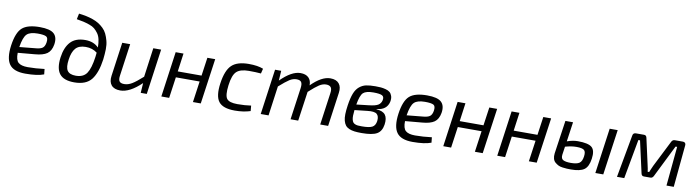

<svg xmlns="http://www.w3.org/2000/svg" viewBox="-31 -1363 7369 2028"><g transform="rotate(10 3654.0 -349.0)"><path d="M439 -72 445 -15Q376 12 246 12Q121 12 75 -52Q29 -116 48 -255Q68 -397 125.5 -448Q183 -499 314 -499Q425 -499 466.5 -460.5Q508 -422 495 -343Q483 -274 440.5 -244Q398 -214 310 -207L130 -191Q128 -114 159 -87Q190 -60 260 -60Q346 -60 439 -72ZM136 -254 309 -271Q359 -275 381.5 -291.5Q404 -308 411 -350Q419 -401 395 -414.5Q371 -428 303 -428Q221 -428 187 -394.5Q153 -361 136 -254Z M683 -649 696 -711Q739 -706 775 -698.5Q811 -691 847 -678.5Q883 -666 910.5 -649Q938 -632 963.5 -607.5Q989 -583 1004 -552Q1019 -521 1030 -480Q1041 -439 1040 -389.5Q1039 -340 1032 -279Q1012 -133 955 -60Q898 13 771 13Q658 13 613 -44.5Q568 -102 584 -222Q599 -332 653 -390Q707 -448 810 -448Q901 -448 954 -393Q954 -442 945.5 -479.5Q937 -517 918 -543Q899 -569 878 -586.5Q857 -604 822 -616Q787 -628 757.5 -635Q728 -642 683 -649ZM775 -59Q856 -59 892.5 -112.5Q929 -166 946 -291Q950 -324 951 -337Q900 -377 828 -377Q755 -377 719.5 -337Q684 -297 673 -216Q660 -130 684.5 -94.5Q709 -59 775 -59Z M1616 -487 1548 0H1483L1490 -106Q1366 13 1265 13Q1199 13 1169 -23Q1139 -59 1148 -123L1199 -487H1284L1236 -144Q1229 -99 1242.5 -80Q1256 -61 1294 -61Q1336 -61 1378 -86.5Q1420 -112 1489 -174L1532 -487Z M2196 -487 2127 0H2043L2075 -226H1820L1788 0H1704L1772 -487H1856L1829 -291H2084L2112 -487Z M2655 -70 2660 -12Q2585 12 2493 12Q2365 12 2319.5 -47.5Q2274 -107 2294 -247Q2314 -387 2372.5 -443Q2431 -499 2555 -499Q2652 -499 2711 -475L2698 -422Q2643 -427 2569 -427Q2477 -427 2436.5 -389Q2396 -351 2382 -240Q2368 -130 2394.5 -95Q2421 -60 2508 -60Q2591 -60 2655 -70Z M2904 -487 2897 -381Q3015 -499 3110 -499Q3167 -499 3197 -469.5Q3227 -440 3226 -388Q3337 -499 3430 -499Q3494 -499 3523.5 -463Q3553 -427 3544 -364L3493 0H3408L3456 -343Q3463 -389 3448 -408Q3433 -427 3397 -427Q3361 -427 3323.5 -403Q3286 -379 3217 -316L3172 0H3090L3138 -343Q3144 -388 3131 -407.5Q3118 -427 3079 -427Q3042 -427 3005 -403.5Q2968 -380 2898 -318L2854 0H2770L2838 -487Z M3966 -264 3965 -261Q4035 -257 4061.5 -221.5Q4088 -186 4078 -117Q4067 -44 4017.5 -15.5Q3968 13 3854 13Q3809 13 3777 9Q3745 5 3719.5 -6Q3694 -17 3679.5 -35.5Q3665 -54 3657 -83.5Q3649 -113 3650 -153.5Q3651 -194 3659 -249Q3671 -330 3690 -379Q3709 -428 3741.5 -455Q3774 -482 3812.5 -490.5Q3851 -499 3914 -499Q3947 -499 3971 -497Q3995 -495 4023.5 -487.5Q4052 -480 4068.5 -466Q4085 -452 4093.5 -426.5Q4102 -401 4095 -365Q4075 -275 3966 -264ZM3747 -274 3877 -289Q3950 -297 3977.5 -314.5Q4005 -332 4013 -365Q4022 -404 3997.5 -417.5Q3973 -431 3903 -431Q3825 -431 3794.5 -403Q3764 -375 3747 -274ZM3874 -228 3738 -213Q3734 -177 3733.5 -152.5Q3733 -128 3737.5 -110Q3742 -92 3749.5 -82Q3757 -72 3771.5 -66Q3786 -60 3802 -58.5Q3818 -57 3844 -57Q3922 -57 3955 -74Q3988 -91 3995 -141Q4001 -193 3975 -215Q3949 -237 3874 -228Z M4593 -72 4599 -15Q4530 12 4400 12Q4275 12 4229 -52Q4183 -116 4202 -255Q4222 -397 4279.5 -448Q4337 -499 4468 -499Q4579 -499 4620.5 -460.5Q4662 -422 4649 -343Q4637 -274 4594.5 -244Q4552 -214 4464 -207L4284 -191Q4282 -114 4313 -87Q4344 -60 4414 -60Q4500 -60 4593 -72ZM4290 -254 4463 -271Q4513 -275 4535.5 -291.5Q4558 -308 4565 -350Q4573 -401 4549 -414.5Q4525 -428 4457 -428Q4375 -428 4341 -394.5Q4307 -361 4290 -254Z M5220 -487 5151 0H5067L5099 -226H4844L4812 0H4728L4796 -487H4880L4853 -291H5108L5136 -487Z M5799 -487 5730 0H5646L5678 -226H5423L5391 0H5307L5375 -487H5459L5432 -291H5687L5715 -487Z M6513 -487 6444 0H6359L6427 -487ZM6034 -487 6004 -277Q6065 -299 6119 -299Q6232 -299 6270.5 -265Q6309 -231 6296 -142Q6284 -55 6240 -23.5Q6196 8 6098 8Q6071 8 6053.5 7Q6036 6 6008 2.5Q5980 -1 5962.5 -10Q5945 -19 5927.5 -33.5Q5910 -48 5903 -72.5Q5896 -97 5900 -130L5952 -487ZM5995 -218 5982 -129Q5977 -87 6003.5 -73.5Q6030 -60 6084 -60Q6149 -60 6176.5 -79Q6204 -98 6211 -152Q6218 -201 6198.5 -219Q6179 -237 6115 -237Q6060 -237 5995 -218Z M7125 -487H7213Q7228 -487 7236.5 -477.5Q7245 -468 7243 -453L7200 0H7122L7162 -422H7145L6975 -79Q6963 -53 6940 -53H6870Q6845 -53 6840 -82L6764 -422H6746L6669 0H6591L6674 -456Q6678 -487 6709 -487H6796Q6821 -487 6826 -458L6887 -184Q6898 -138 6901 -109H6917Q6920 -116 6930.5 -141.5Q6941 -167 6948 -181L7089 -461Q7101 -487 7125 -487Z"/></g></svg>

Font: Exo 2.0
Style: Italic
Weight: 400
Italic angle: -8°
Designer: Natanael Gama
Version: Version 1.001;PS 001.001;hotconv 1.0.70;makeotf.lib2.5.58329